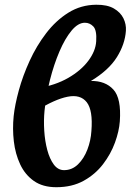

<svg xmlns="http://www.w3.org/2000/svg" viewBox="-20 -762 546 802"><path d="M505.9 -633.3Q502 -577.1 468 -522.9Q434.1 -468.8 359.9 -423.8Q419.9 -424.8 453.6 -387.9Q487.3 -351.1 480.5 -254.9Q477.5 -213.9 460.2 -166.3Q442.9 -118.7 410.4 -76.2Q377.9 -33.7 329.3 -6.8Q280.8 20 215.3 20Q158.7 20 121.6 -6.1Q84.5 -32.2 64.2 -75.7Q43.9 -119.1 37.8 -171.6Q31.7 -224.1 37.1 -276.9Q42 -323.7 58.6 -384.5Q75.2 -445.3 103.8 -507.8Q132.3 -570.3 172.9 -623.3Q213.4 -676.3 265.6 -709Q317.9 -741.7 381.8 -742.2Q427.7 -742.7 455.6 -726.6Q483.4 -710.4 495.6 -685.5Q507.8 -660.6 505.9 -633.3ZM381.8 -589.4Q384.8 -635.7 369.9 -651.4Q355 -667 334.5 -667Q306.2 -667 278.8 -634Q251.5 -601.1 228.3 -546.9Q205.1 -492.7 188.7 -428Q172.4 -363.3 166 -299.3Q162.1 -259.8 164.8 -216.3Q167.5 -172.9 177.5 -135.5Q187.5 -98.1 204.8 -74.7Q222.2 -51.3 247.6 -51.3Q280.8 -51.3 305.7 -75.4Q330.6 -99.6 345 -137.2Q359.4 -174.8 361.8 -214.8Q368.7 -301.3 342.3 -335Q315.9 -368.7 262.2 -357.9Q208.5 -347.2 132.8 -299.8L139.6 -394Q211.4 -405.8 264.9 -436.5Q318.4 -467.3 348.9 -508.1Q379.4 -548.8 381.8 -589.4Z"/></svg>

Font: Gentium Book Plus
Style: Bold Italic
Weight: 700
Italic angle: -8°
Designer: Victor Gaultney, Annie Olsen, Iska Routamaa, Becca Hirsbrunner
Foundry: SIL International
Version: Version 6.101